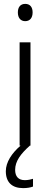

<svg xmlns="http://www.w3.org/2000/svg" viewBox="-20 -750 258 989"><path d="M110 -730C85 -730 72 -713 72 -686C72 -658 86 -641 110 -641C134 -641 148 -658 148 -686C148 -713 135 -730 110 -730ZM58 125C58 80 87 42 134 0H137V-532H81V0H86C41 39 10 85 10 132C10 189 42 219 99 219C120 219 137 216 150 211V171C140 174 125 178 108 178C75 178 58 159 58 125Z"/></svg>

Font: Noto Sans Gujarati UI SemiCondensed Light
Style: Regular
Weight: 300
Width: 4
Designer: Jelle Bosma - Monotype Design Team, Universal Thirst
Foundry: Monotype Imaging Inc.
Version: Version 2.106